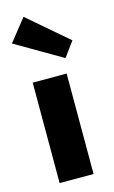

<svg xmlns="http://www.w3.org/2000/svg" viewBox="-114 -714 449 758"><g transform="rotate(-15 110.0 -335.5)"><path d="M31.9 0V-410.5H170.6V0ZM182.1 -470.6 -7.3 -581 64 -671 226.6 -531.2Z"/></g></svg>

Font: League Spartan Extralight
Style: Regular
Weight: 200
Foundry: The League of Moveable Type
Version: Version 2.300; ttfautohint (v1.8.3)